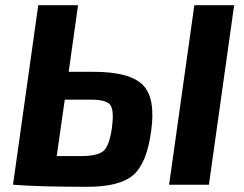

<svg xmlns="http://www.w3.org/2000/svg" viewBox="-20 -710 936 738"><path d="M244 -434H339Q478 -434 528.5 -384Q579 -334 561 -206Q544 -81 491.5 -36.5Q439 8 316 8Q127 8 30 0L127 -690H280ZM880 -690 783 0H630L727 -690ZM198 -110H289Q355 -110 377.5 -129.5Q400 -149 410 -217Q419 -283 405 -305Q391 -327 329 -327H229Z"/></svg>

Font: Exo 2.0
Style: Bold Italic
Weight: 700
Italic angle: -8°
Designer: Natanael Gama
Version: Version 1.001;PS 001.001;hotconv 1.0.70;makeotf.lib2.5.58329